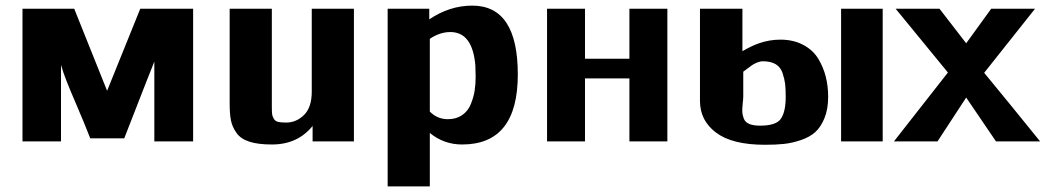

<svg xmlns="http://www.w3.org/2000/svg" viewBox="-20 -503 3720 683"><path d="M60 0V-472H244L361 -180L479 -472H667V0H529V-213V-284L502 -216L422 -11H301Q280 -65 255 -123Q230 -181 217 -214Q204 -247 197 -272V0Z M797 -134V-472H947V-125Q947 -105 948 -97Q949 -89 954 -80.5Q959 -72 969 -69.5Q979 -67 998 -67Q1034 -67 1061.5 -94Q1089 -121 1089 -177V-472H1239V0H1092V-55Q1039 11 947 11Q898 11 867 1Q836 -9 821 -30.5Q806 -52 801.5 -75Q797 -98 797 -134Z M1359 160V-472H1507V-434Q1579 -483 1660 -483Q1822 -483 1822 -238Q1822 11 1624 11Q1559 11 1509 -30V160ZM1509 -365V-308V-106Q1536 -79 1573 -79Q1603 -79 1624 -93.5Q1645 -108 1655 -133Q1665 -158 1668.5 -181Q1672 -204 1672 -229Q1672 -236 1671.5 -249.5Q1671 -263 1671 -270Q1661 -389 1582 -389Q1545 -389 1509 -365Z M1926 0V-472H2061V-294H2219V-472H2354V0H2219V-224H2061V0Z M2972 0V-472H3120V0ZM2470 -144V-472H2621V-321Q2656 -341 2680 -349Q2717 -362 2756 -362Q2802 -362 2837 -343.5Q2872 -325 2890.5 -294.5Q2909 -264 2917.5 -230Q2926 -196 2926 -159Q2926 -115 2913 -83Q2900 -51 2880 -33Q2860 -15 2828.5 -4.5Q2797 6 2768.5 9Q2740 12 2701 12Q2585 12 2527.5 -31Q2470 -74 2470 -144ZM2624 -248V-160Q2624 -153 2622 -134Q2620 -115 2620.5 -104.5Q2621 -94 2626 -81Q2631 -68 2645.5 -62Q2660 -56 2684 -56Q2742 -56 2758.5 -81.5Q2775 -107 2775 -158Q2775 -187 2773 -204Q2771 -221 2764 -242.5Q2757 -264 2739.5 -274.5Q2722 -285 2694 -285Q2684 -285 2673 -280.5Q2662 -276 2655 -271Q2648 -266 2637.5 -258Q2627 -250 2624 -248Z M3160 0 3352 -245 3166 -472H3322L3417 -349L3506 -472H3662L3481 -244Q3562 -146 3680 0H3523L3417 -156L3315 0Z"/></svg>

Font: Coval
Style: Black
Weight: 1000
Foundry: Context Ltd
Version: Version 001.000